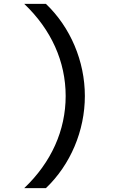

<svg xmlns="http://www.w3.org/2000/svg" viewBox="-20 -810 640 1000"><path d="M219 170C347 48 422 -129 422 -310C422 -491 347 -668 219 -790H106C247 -656 322 -489 322 -310C322 -131 247 36 106 170Z"/></svg>

Font: CommitMono
Style: 500Regular
Weight: 500
Monospace: yes
Designer: Eigil Nikolajsen
Foundry: Eigil Nikolajsen
Version: Version 1.143